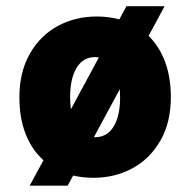

<svg xmlns="http://www.w3.org/2000/svg" viewBox="-20 -561 613 619"><path d="M291.5 -507.8Q331.1 -507.8 364.7 -498.5L387.7 -541H510.7L459 -445.3Q493.7 -411.6 512.2 -361.6Q530.8 -311.5 530.8 -247.6Q530.8 -166.5 497.1 -107.7Q463.4 -48.8 406.7 -18.3Q350.1 12.2 281.7 12.2Q246.6 12.2 215.8 4.9L198.2 37.6H75.7L120.1 -44.4Q82.5 -78.1 62.5 -129.4Q42.5 -180.7 42.5 -247.6Q42.5 -328.6 76.2 -387.7Q109.9 -446.8 166.5 -477.3Q223.1 -507.8 291.5 -507.8ZM208.5 -208.5 298.8 -376Q291 -377 286.6 -377Q248 -377 227.1 -342.5Q206.1 -308.1 206.1 -247.6Q206.1 -229 208.5 -208.5ZM286.6 -118.7Q325.2 -118.7 346.2 -152.8Q367.2 -187 367.2 -247.6Q367.2 -256.8 366.2 -273.4L282.7 -118.7Z"/></svg>

Font: Lesson One Extra
Style: Regular
Weight: 800
Designer: But Ko, Victor Gaultney, Annie Olsen, Julie Remington, Don Collingsworth, Eric Hays, Becca Hirsbrunner
Version: Version 1.100